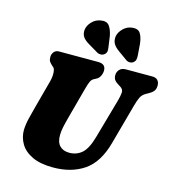

<svg xmlns="http://www.w3.org/2000/svg" viewBox="-137 -1078 1094 1204"><g transform="rotate(15 410.0 -476.0)"><path d="M530.5 -241.5 604 -501Q612.5 -532.5 613.8 -553.2Q615 -574 594 -587L585.5 -592Q562 -606 553.8 -618.2Q545.5 -630.5 546 -649.5Q546.5 -670 560.5 -685Q574.5 -700 602 -700H773Q796.5 -700 808 -687Q819.5 -674 819.5 -654Q819.5 -628.5 807.2 -615Q795 -601.5 774 -590.5L764.5 -585.5Q739 -571.5 728.8 -550.5Q718.5 -529.5 708.5 -492.5L637 -232.5Q601 -99.5 519 -43.5Q437 12.5 318 12.5Q235 12.5 182.5 -12.5Q130 -37.5 105.5 -78.8Q81 -120 81.5 -168Q82.5 -205.5 93.5 -248.8Q104.5 -292 113 -324.5L162.5 -509Q169.5 -537 168 -562Q166.5 -587 158 -594.5L151 -600.5Q135 -614.5 128.8 -625Q122.5 -635.5 123 -654Q123.5 -672.5 135 -686.2Q146.5 -700 166 -700H421.5Q471 -700 470.5 -656Q470 -638 461.5 -620.8Q453 -603.5 434.5 -594.5L425.5 -590Q408.5 -582 400.8 -563.8Q393 -545.5 384.5 -513.5L333.5 -324.5Q320.5 -277 314.5 -248Q308.5 -219 308.5 -196.5Q307.5 -150 330 -126.5Q352.5 -103 392.5 -103Q440 -103 474 -132.5Q508 -162 530.5 -241.5ZM645 -876 650.5 -803.5Q651.5 -789 649.2 -777.5Q647 -766 635.5 -756.5Q624.5 -748.5 611.2 -749Q598 -749.5 588 -757L533 -796.5Q503.5 -817 492.8 -836.8Q482 -856.5 485.5 -884Q490.5 -911.5 514.8 -935.5Q539 -959.5 572.5 -963Q611 -967 626 -942Q641 -917 645 -876ZM449.5 -876 459.5 -805Q462 -791.5 460.5 -779.8Q459 -768 448 -758.5Q437.5 -750 424 -749.5Q410.5 -749 400 -755.5L341 -790.5Q309.5 -808.5 297 -826.8Q284.5 -845 286.5 -872Q289.5 -900 312.5 -925Q335.5 -950 369 -955.5Q408 -962.5 425 -939.2Q442 -916 449.5 -876Z"/></g></svg>

Font: Fraunces 72pt S100 Black
Style: Italic
Weight: 900
Italic angle: -16°
Version: Version 1.000; ttfautohint (v1.8.3)